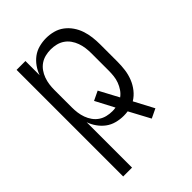

<svg xmlns="http://www.w3.org/2000/svg" viewBox="-218 -624 936 936"><g transform="rotate(-45 250.0 -156.5)"><path d="M66 215V-520H127V-422Q135 -445 149.5 -465.5Q164 -486 183.5 -500.5Q203 -515 227.5 -521.5Q252 -528 277 -528Q302 -528 326.5 -521.5Q351 -515 371 -500Q391 -485 405.5 -464Q420 -443 428 -419Q436 -395 439 -370Q442 -345 442 -320V-200Q442 -173 438.5 -146Q435 -119 425 -93.5Q415 -68 398 -46.5Q381 -25 358 -11L412 91L364 114L306 6Q299 7 291.5 7.5Q284 8 277 8Q252 8 227.5 1.5Q203 -5 183.5 -19.5Q164 -34 149.5 -54.5Q135 -75 127 -98V215ZM254 -47Q260 -47 266 -47.5Q272 -48 277 -49L226 -146L274 -169L328 -68Q343 -79 353.5 -94.5Q364 -110 370.5 -127.5Q377 -145 379 -163.5Q381 -182 381 -200V-320Q381 -339 378.5 -357.5Q376 -376 369.5 -394Q363 -412 352 -427.5Q341 -443 325.5 -453.5Q310 -464 291.5 -468.5Q273 -473 254 -473Q235 -473 216.5 -468.5Q198 -464 182.5 -453.5Q167 -443 156 -427.5Q145 -412 138.5 -394Q132 -376 129.5 -357.5Q127 -339 127 -320V-200Q127 -181 129.5 -162.5Q132 -144 138.5 -126Q145 -108 156 -92.5Q167 -77 182.5 -66.5Q198 -56 216.5 -51.5Q235 -47 254 -47Z"/></g></svg>

Font: Iosevka Light
Style: Regular
Weight: 300
Monospace: yes
Designer: Belleve Invis
Foundry: Belleve Invis
Version: Version 32.5.0; ttfautohint (v1.8.4)